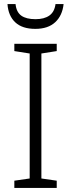

<svg xmlns="http://www.w3.org/2000/svg" viewBox="-20 -931 351 951"><path d="M261 0H51V-36L127 -47V-666L51 -678V-714H261V-678L185 -666V-47L261 -36ZM295 -911Q289 -854 253.5 -821Q218 -788 155 -788Q90 -788 55.5 -820.5Q21 -853 17 -911H57Q61 -871 85.5 -853.5Q110 -836 156 -836Q199 -836 224.5 -854Q250 -872 255 -911Z"/></svg>

Font: RS Noto Sans Light
Style: Regular
Weight: 300
Designer: Monotype Design Team
Foundry: Monotype Imaging Inc.
Version: Version 3.10